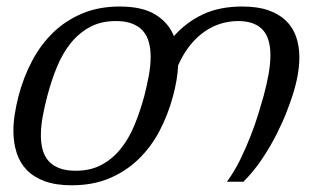

<svg xmlns="http://www.w3.org/2000/svg" viewBox="-20 -549 998 580"><path d="M502.9 -259.3Q487.8 -203.1 462.2 -154.1Q436.5 -105 398.7 -68.4Q360.8 -31.7 310.8 -10.5Q260.7 10.7 196.8 10.7Q148.9 10.7 115.5 -1.5Q82 -13.7 61 -35.4Q40 -57.1 30.3 -87.4Q20.5 -117.7 20.5 -153.8Q20.5 -178.2 24.7 -204.6Q28.8 -231 36.1 -259.3Q50.8 -315.4 76.7 -364.5Q102.5 -413.6 140.1 -450.2Q177.7 -486.8 228 -508.1Q278.3 -529.3 341.8 -529.3Q409.7 -529.3 449.2 -505.1Q488.8 -481 505.4 -439.9Q542 -481.4 592.5 -505.4Q643.1 -529.3 711.9 -529.3Q757.8 -529.3 790.3 -518.1Q822.8 -506.8 843.8 -486.6Q864.7 -466.3 874.5 -438Q884.3 -409.7 884.3 -375.5Q884.3 -349.1 878.9 -319.8Q873.5 -290.5 863.3 -259.3Q857.4 -241.2 845.7 -210.7Q834 -180.2 815.9 -144.3Q797.9 -108.4 772.9 -70.6Q748 -32.7 715.3 0H665.5Q688 -30.8 705.8 -67.1Q723.6 -103.5 737.5 -139.4Q751.5 -175.3 761 -207Q770.5 -238.8 776.4 -259.3Q785.6 -293.5 791.3 -324.7Q796.9 -356 796.9 -382.8Q796.9 -405.8 791.7 -424.8Q786.6 -443.8 775.1 -457.3Q763.7 -470.7 744.9 -478Q726.1 -485.4 698.7 -485.4Q673.8 -485.4 648.4 -478Q623 -470.7 599.4 -454.6Q575.7 -438.5 554.9 -413.1Q534.2 -387.7 518.1 -351.6Q517.1 -329.6 513.2 -306.6Q509.3 -283.7 502.9 -259.3ZM416 -259.3Q424.3 -292 429.7 -321.5Q435.1 -351.1 435.1 -377.4Q435.1 -401.4 429.7 -421.4Q424.3 -441.4 411.9 -455.6Q399.4 -469.7 379.4 -477.5Q359.4 -485.4 330.1 -485.4Q285.2 -485.4 252 -467.5Q218.8 -449.7 194.1 -419.2Q169.4 -388.7 152.3 -347.4Q135.3 -306.2 123 -259.3Q114.3 -226.6 108.9 -196.5Q103.5 -166.5 103.5 -140.6Q103.5 -116.2 108.9 -96.4Q114.3 -76.7 126.7 -62.7Q139.2 -48.8 159.2 -41Q179.2 -33.2 208.5 -33.2Q253.4 -33.2 286.6 -51Q319.8 -68.8 344.5 -99.4Q369.1 -129.9 386.2 -171.1Q403.3 -212.4 416 -259.3Z"/></svg>

Font: Arian Grqi
Style: Italic
Weight: 400
Italic angle: -15°
Designer: Ruben Hakobyan (Tarumian)
Foundry: Ruben Hakobyan (Tarumian)
Version: Version 1.002